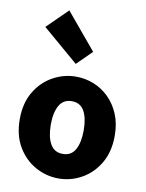

<svg xmlns="http://www.w3.org/2000/svg" viewBox="-102 -1024 842 1109"><g transform="rotate(10 318.5 -469.5)"><path d="M319 14Q247 14 183 -21.5Q119 -57 79.5 -124Q40 -191 40 -285Q40 -379 79.5 -445.5Q119 -512 183 -547.5Q247 -583 319 -583Q373 -583 423 -563Q473 -543 512 -504.5Q551 -466 574 -411Q597 -356 597 -285Q597 -191 557.5 -124Q518 -57 454.5 -21.5Q391 14 319 14ZM319 -130Q369 -130 392 -172Q415 -214 415 -285Q415 -356 392 -397.5Q369 -439 319 -439Q269 -439 245.5 -397.5Q222 -356 222 -285Q222 -214 245.5 -172Q269 -130 319 -130ZM303 -655 93 -835 213 -953 390 -741Z"/></g></svg>

Font: Source Han Sans CN Heavy
Style: Regular
Weight: 900
Designer: Ryoko NISHIZUKA 西塚涼子 (kana, bopomofo & ideographs); Paul D. Hunt (Latin, Greek & Cyrillic); Sandoll Communications 산돌커뮤니
Foundry: Adobe
Version: Version 2.000;hotconv 1.0.107;makeotfexe 2.5.65593